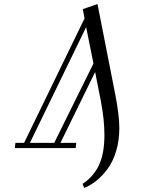

<svg xmlns="http://www.w3.org/2000/svg" viewBox="-20 -732 721 949"><path d="M53.2 0 56.2 -25.9H99.1L397.9 -641.1L389.2 -687L461.9 -711.9L550.8 -259.8Q569.8 -158.7 569.8 -99.1Q569.8 -37.6 554 14.9Q538.1 67.4 511.7 102.8Q485.4 138.2 456.3 161.4Q427.2 184.6 396 196.8L388.2 176.8Q442.4 141.1 469.2 84Q496.1 26.9 496.1 -64.9Q496.1 -139.2 479 -230L450.2 -376L278.8 -25.9H356.9L354 0ZM127.9 -25.9H248L441.9 -418L405.8 -598.1Z"/></svg>

Font: Dehuti
Style: Italic
Weight: 400
Version: Version 1.2